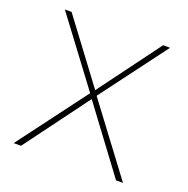

<svg xmlns="http://www.w3.org/2000/svg" viewBox="-119 -771 863 883"><g transform="rotate(20 312.0 -329.0)"><path d="M292 -336 51 -658H84L309 -357L532 -658H566L324 -335L575 0H541L308 -313L76 0H40Z"/></g></svg>

Font: Ysabeau Infant Extralight
Style: Regular
Weight: 200
Designer: Christian Thalmann (Catharsis Fonts)
Version: Version 0.003